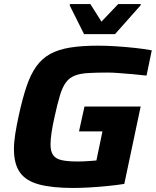

<svg xmlns="http://www.w3.org/2000/svg" viewBox="-20 -922 771 950"><path d="M342 8Q238 8 173 -9.5Q108 -27 78.5 -69Q49 -111 49 -184Q49 -218 55.5 -259.5Q62 -301 73 -351Q91 -434 111 -493.5Q131 -553 159 -592.5Q187 -632 227.5 -654.5Q268 -677 326 -686.5Q384 -696 465 -696Q506 -696 553 -693Q600 -690 647 -685Q694 -680 731 -673L705 -548Q672 -552 636 -555Q600 -558 568 -560.5Q536 -563 515 -563Q455 -563 415 -560.5Q375 -558 349 -547.5Q323 -537 306 -514Q289 -491 276.5 -449.5Q264 -408 250 -344Q240 -300 235 -266Q230 -232 230 -207Q230 -173 243 -154.5Q256 -136 285.5 -129.5Q315 -123 363 -123Q375 -123 391.5 -123.5Q408 -124 425.5 -125.5Q443 -127 457 -128L487 -272H371L398 -395H676L595 -12Q557 -6 511.5 -1.5Q466 3 422 5.5Q378 8 342 8ZM396 -753 325 -895 326 -902H427L482 -815L565 -902H677L675 -895L549 -753Z"/></svg>

Font: Saira SemiExpanded
Style: Bold Italic
Weight: 700
Width: 6
Italic angle: -12°
Designer: Hector Gatti with collaboration of the Omnibus-Type team
Foundry: Omnibus-Type
Version: Version 1.101